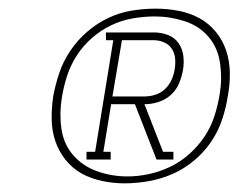

<svg xmlns="http://www.w3.org/2000/svg" viewBox="-20 -897 552 444"><path d="M180 -528V-546H200L242 -804H225V-822H336Q353 -822 368.5 -816Q384 -810 393 -797Q402 -784 404 -767.5Q406 -751 403 -734Q400 -718 393.5 -703Q387 -688 374.5 -677Q362 -666 346 -661Q330 -656 315 -656H314L357 -546H381V-528H342L292 -656H237L219 -546H236V-528ZM240 -674H315Q327 -674 339.5 -678Q352 -682 361.5 -691Q371 -700 376.5 -712Q382 -724 384 -737Q386 -749 385 -761.5Q384 -774 377.5 -784Q371 -794 359.5 -799Q348 -804 336 -804H262ZM268 -473Q242 -473 216 -478.5Q190 -484 168.5 -496Q147 -508 131.5 -527.5Q116 -547 108 -570.5Q100 -594 99.5 -620.5Q99 -647 103 -674Q108 -701 117 -728Q126 -755 142.5 -779.5Q159 -804 181.5 -823.5Q204 -843 230.5 -855.5Q257 -868 285 -872.5Q313 -877 340 -877Q367 -877 393 -872Q419 -867 441 -855Q463 -843 479 -823.5Q495 -804 503 -780Q511 -756 511.5 -729.5Q512 -703 507 -676Q503 -649 494 -621.5Q485 -594 468.5 -569.5Q452 -545 428.5 -525.5Q405 -506 378.5 -494.5Q352 -483 323.5 -478Q295 -473 268 -473ZM275 -489Q299 -489 324.5 -494.5Q350 -500 374 -511.5Q398 -523 418.5 -541.5Q439 -560 453.5 -582Q468 -604 476 -629Q484 -654 488 -679Q494 -714 489 -750Q484 -786 462.5 -811.5Q441 -837 407 -848Q373 -859 338 -859Q313 -859 287 -854.5Q261 -850 237 -838.5Q213 -827 192.5 -809Q172 -791 157.5 -768.5Q143 -746 135 -721Q127 -696 123 -671Q117 -635 122 -599.5Q127 -564 149 -538.5Q171 -513 204.5 -501Q238 -489 275 -489Z"/></svg>

Font: Iosevka Slab Thin
Style: Italic
Weight: 100
Italic angle: -9°
Monospace: yes
Designer: Belleve Invis
Foundry: Belleve Invis
Version: Version 11.1.1; ttfautohint (v1.8.3)